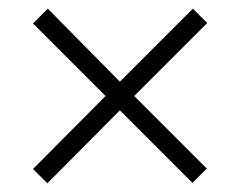

<svg xmlns="http://www.w3.org/2000/svg" viewBox="-20 -574 554 442"><path d="M424 -554 457 -521 289 -353 456 -186 423 -153 256 -320 89 -152 56 -185 223 -353 56 -520 90 -554 256 -386Z"/></svg>

Font: Noto Sans Lao Looped SemiCondensed Light
Style: Regular
Weight: 300
Width: 4
Designer: Mark Frömberg, Ben Mitchell
Foundry: The Fontpad Ltd
Version: Version 1.002; ttfautohint (v1.8.4.7-5d5b)